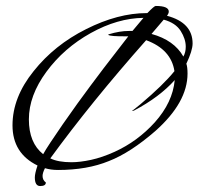

<svg xmlns="http://www.w3.org/2000/svg" viewBox="-20 -526 667 645"><path d="M115 99Q97 99 97 70Q97 57 106 30Q22 -11 22 -105Q22 -199 93 -287Q163 -375 269 -428Q376 -482 473 -482H475Q498 -506 503 -506Q547 -506 547 -487Q547 -481 541 -473Q627 -450 627 -380Q627 -356 606 -312Q610 -301 610 -279Q610 -182 502 -86Q418 -13 346 15Q273 45 175 45Q151 45 131 39Q123 55 123 65Q123 79 134 87Q134 99 115 99ZM125 -8Q132 -21 149.5 -47.5Q167 -74 190.5 -108Q214 -142 240 -178Q285 -240 328 -296.5Q371 -353 411 -404H398Q376 -404 362 -405Q348 -406 343 -409L346 -411Q382 -422 413 -422H425Q442 -442 451 -453Q460 -464 462 -466Q375 -465 285 -415Q195 -365 136 -285Q77 -205 77 -125Q77 -46 125 -8ZM596 -336Q604 -350 604 -369Q604 -395 587 -422Q570 -449 530 -460L489 -412Q565 -391 596 -336ZM220 19Q249 19 286 11Q323 3 365 -16Q442 -51 500 -115Q560 -182 567 -257Q516 -200 431 -155Q424 -152 424 -154Q424 -153 452 -176Q529 -241 566 -287Q555 -360 471 -391Q286 -182 149 6Q175 19 220 19Z"/></svg>

Font: Qwigley
Style: Regular
Weight: 400
Designer: Robert E. Leuschke
Foundry: Robert E. Leuschke
Version: Version 1.010; ttfautohint (v1.8.3)